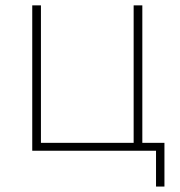

<svg xmlns="http://www.w3.org/2000/svg" viewBox="-20 -559 668 712"><path d="M558.6 0H99.6V-539.1H131.8V-29.3H475.6V-539.1H507.8V-29.3H589.8V132.8H558.6Z"/></svg>

Font: Min Sans VF VF
Style: Regular
Weight: 400
Designer: Jinseong-Kim, NotoSansCJK, Nunito
Foundry: Jinseong-Kim
Version: Version 1.420;Glyphs 3.1.2 (3151)